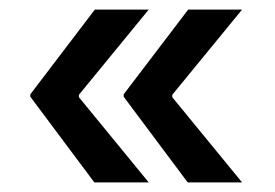

<svg xmlns="http://www.w3.org/2000/svg" viewBox="-20 -440 571 399"><path d="M144 -238 289 -61H176L43 -239V-244L177 -420H289L144 -243ZM338 -238 483 -61H370L237 -239V-244L371 -420H483L338 -243Z"/></svg>

Font: Quattrocento Sans
Style: Bold
Weight: 700
Designer: Pablo Impallari
Foundry: Pablo Impallari, Igino Marini, Brenda Gallo
Version: Version 2.000